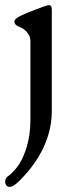

<svg xmlns="http://www.w3.org/2000/svg" viewBox="-25 -458 276 745"><path d="M93 -302V9C93 86 71 144 50 178C43 190 22 215 7 225C-2 231 -5 241 -5 246C-5 258 1 267 12 267C18 267 28 266 52 242C107 187 176 95 176 -27V-410C176 -429 176 -438 164 -438C154 -438 71 -405 60 -399C47 -393 31 -385 31 -374C31 -363 41 -357 52 -353C76 -344 93 -320 93 -302Z"/></svg>

Font: EB Garamond SC 08
Style: Regular
Weight: 400
Version: Version 0.016